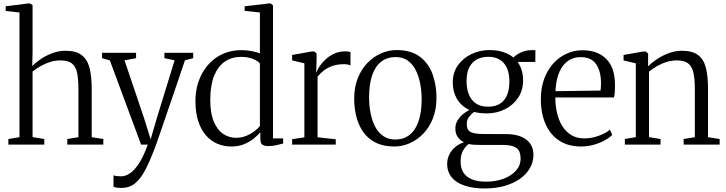

<svg xmlns="http://www.w3.org/2000/svg" viewBox="-20 -839 4215 1114"><path d="M93 -43V-766.5L13 -775.5V-802.5L144.5 -819H154.5L169 -809V-540L167 -455.5Q185 -475 215.8 -495.8Q246.5 -516.5 284 -530.5Q321.5 -544.5 360 -544.5Q421 -544.5 454 -519.2Q487 -494 499.5 -445Q512 -396 512 -324V-43L579.5 -32.5V0H370.5V-32.5L435 -43V-323Q435 -376 428 -413.2Q421 -450.5 398.8 -469.5Q376.5 -488.5 330.5 -488.5Q300.5 -488.5 272 -479.8Q243.5 -471 217.8 -456.5Q192 -442 169 -424V-43.5L237 -32.5V0H28.5V-32.5Z M683.5 251.5Q668.5 251.5 656.5 249.5Q644.5 247.5 638.5 244.5V178Q644.5 181 657.2 182.5Q670 184 682.5 184Q704.5 184 726 171.5Q747.5 159 767.2 135.2Q787 111.5 804.8 77.2Q822.5 43 837.5 0H798.5L617.5 -488.5L572 -501.5V-532.5H769.5V-501.5L702.5 -489L816.5 -151.5L854 -30.5L889.5 -152L993 -489L934 -501.5V-532.5H1101V-501.5L1053 -489Q1024 -402 999 -329.2Q974 -256.5 954 -198Q934 -139.5 919 -95.8Q904 -52 894 -23.5Q884 5 879.5 17Q849.5 96.5 822 148.5Q794.5 200.5 762 226Q729.5 251.5 683.5 251.5Z M1322 11Q1278 11 1240 -5.5Q1202 -22 1173.8 -55Q1145.5 -88 1129.8 -137Q1114 -186 1114 -251.5Q1114 -335.5 1147.5 -402.8Q1181 -470 1241.2 -509Q1301.5 -548 1380.5 -548Q1413.5 -548 1441.5 -542.2Q1469.5 -536.5 1488 -529.5V-766.5L1399.5 -776V-802.5L1540 -819H1550.5L1564 -808V-36H1623V-6.5Q1605 -1.5 1582.8 3.5Q1560.5 8.5 1537 8.5Q1513.5 8.5 1502 0.2Q1490.5 -8 1490.5 -34V-72Q1477 -55.5 1453.5 -36Q1430 -16.5 1397.2 -2.8Q1364.5 11 1322 11ZM1349.5 -39.5Q1381.5 -39.5 1408.8 -50.8Q1436 -62 1456.5 -77.8Q1477 -93.5 1488 -107.5V-470.5Q1479 -484 1449.2 -496.5Q1419.5 -509 1379 -509Q1325.5 -509 1285.5 -482.2Q1245.5 -455.5 1223 -401Q1200.5 -346.5 1200 -262.5Q1199.5 -184.5 1219.8 -135.2Q1240 -86 1274 -62.8Q1308 -39.5 1349.5 -39.5Z M1675 0V-31.5L1746 -42V-471.5L1675 -488.5V-520L1789 -540.5H1803L1817 -528.5V-502L1814.5 -416.5L1816.5 -420.5Q1820.5 -433 1833.2 -452.8Q1846 -472.5 1867.2 -492.8Q1888.5 -513 1917.5 -527Q1946.5 -541 1983 -541Q1995 -541 2002 -539.8Q2009 -538.5 2013.5 -537V-459.5Q2010 -461.5 2000.2 -464Q1990.5 -466.5 1976 -466.5Q1938 -466.5 1909.2 -456.5Q1880.5 -446.5 1859.2 -430.2Q1838 -414 1822.5 -394V-42.5L1928 -31V0Z M2035 -266Q2035 -333 2056 -385.5Q2077 -438 2112.2 -474.2Q2147.5 -510.5 2191.2 -529.5Q2235 -548.5 2280 -548.5Q2365 -548.5 2416.2 -509.8Q2467.5 -471 2490 -407.8Q2512.5 -344.5 2512.5 -271.5Q2512.5 -205 2491.8 -152.2Q2471 -99.5 2435.8 -63.2Q2400.5 -27 2357 -8Q2313.5 11 2268 11Q2204.5 11 2159.8 -11.5Q2115 -34 2087.8 -72.8Q2060.5 -111.5 2047.8 -161.5Q2035 -211.5 2035 -266ZM2274 -29.5Q2321.5 -29.5 2355.8 -56Q2390 -82.5 2408.2 -134.8Q2426.5 -187 2426.5 -263.5Q2426.5 -310.5 2418 -354.2Q2409.5 -398 2391.8 -432.8Q2374 -467.5 2345.2 -487.8Q2316.5 -508 2275 -508Q2227 -508 2192.5 -481.8Q2158 -455.5 2139.8 -403.5Q2121.5 -351.5 2121.5 -274.5Q2121.5 -226.5 2130 -182.8Q2138.5 -139 2156.5 -104.2Q2174.5 -69.5 2203.8 -49.5Q2233 -29.5 2274 -29.5Z M2793 254.5Q2742.5 254.5 2702 245.2Q2661.5 236 2633 218Q2604.5 200 2589.5 173.5Q2574.5 147 2574.5 113.5Q2574.5 82 2587.5 56.5Q2600.5 31 2622.8 13Q2645 -5 2672 -14Q2649.5 -24.5 2635.8 -44Q2622 -63.5 2622 -94.5Q2622 -118 2634 -138.8Q2646 -159.5 2664.5 -175.2Q2683 -191 2703 -200.5Q2653 -226.5 2630 -267.2Q2607 -308 2607 -360.5Q2607 -419.5 2637.8 -461.5Q2668.5 -503.5 2717 -526Q2765.5 -548.5 2818.5 -548.5Q2868 -548.5 2903 -535.8Q2938 -523 2959.5 -505Q2970.5 -519.5 3000.5 -533.8Q3030.5 -548 3062 -548H3086.5L3086 -479.5H2983Q2992 -468 2999.2 -452Q3006.5 -436 3010.8 -416.2Q3015 -396.5 3015 -373.5Q3015 -314.5 2985.8 -271.2Q2956.5 -228 2908.5 -204.5Q2860.5 -181 2804.5 -181Q2785.5 -181 2766.2 -183.2Q2747 -185.5 2730 -189.5Q2715.5 -178.5 2701.8 -161.2Q2688 -144 2688 -120Q2688 -84.5 2710.5 -73Q2733 -61.5 2784 -61.5L2913.5 -61Q2969.5 -61 3005.2 -45.5Q3041 -30 3058 -3Q3075 24 3075 58.5Q3075 101.5 3054.2 137.2Q3033.5 173 2995.8 199.2Q2958 225.5 2906.5 240Q2855 254.5 2793 254.5ZM2800.5 215Q2856.5 215 2901.8 198Q2947 181 2973.8 151Q3000.5 121 3000.5 82Q3000.5 58 2993 40Q2985.5 22 2962.8 12Q2940 2 2895 2H2774.5Q2751.5 2 2732.5 1Q2713.5 0 2699.5 -3.5Q2678.5 12.5 2665.5 36.8Q2652.5 61 2652.5 99.5Q2652.5 137 2669.2 162.8Q2686 188.5 2719 201.8Q2752 215 2800.5 215ZM2811 -220Q2873 -220 2904.2 -257.8Q2935.5 -295.5 2935.5 -367Q2935.5 -413 2921 -444.8Q2906.5 -476.5 2879.2 -493Q2852 -509.5 2814 -509.5Q2776.5 -509.5 2748 -494.8Q2719.5 -480 2703.2 -448.8Q2687 -417.5 2687 -367.5Q2687 -325 2700.2 -291.5Q2713.5 -258 2741 -239Q2768.5 -220 2811 -220Z M3351.5 11Q3276.5 11 3224.5 -23.2Q3172.5 -57.5 3145.2 -119.5Q3118 -181.5 3118 -264Q3118 -329.5 3137.5 -381.8Q3157 -434 3190.5 -471Q3224 -508 3267.8 -527.8Q3311.5 -547.5 3359.5 -547.5Q3446 -547.5 3496 -498.5Q3546 -449.5 3548 -355.5Q3548.5 -327 3547.2 -307.8Q3546 -288.5 3542.5 -273.5H3202Q3202 -226.5 3212 -183.5Q3222 -140.5 3242.5 -107.5Q3263 -74.5 3294.8 -55.2Q3326.5 -36 3370 -36Q3413 -36 3454.8 -51.5Q3496.5 -67 3519 -86.5L3532.5 -56.5Q3514 -38 3485.2 -22.8Q3456.5 -7.5 3421.8 1.8Q3387 11 3351.5 11ZM3203 -310 3464 -313.5Q3466 -323 3466.5 -335.2Q3467 -347.5 3467 -357Q3467 -424.5 3439.2 -466Q3411.5 -507.5 3349 -507.5Q3315.5 -507.5 3289.2 -493.8Q3263 -480 3244.2 -454.2Q3225.5 -428.5 3215.2 -392Q3205 -355.5 3203 -310Z M3669 -43.5V-471.5L3598 -488.5V-520L3713 -540.5H3726.5L3740.5 -528.5V-486L3740 -454.5Q3760 -474.5 3791.2 -495.5Q3822.5 -516.5 3860.2 -530.5Q3898 -544.5 3936 -544.5Q3998 -544.5 4031 -519Q4064 -493.5 4076 -444.2Q4088 -395 4088 -324.5V-43L4155.5 -32.5V0H3946.5V-32.5L4011.5 -43V-323.5Q4011.5 -376.5 4004.2 -413.2Q3997 -450 3974.8 -469.2Q3952.5 -488.5 3907.5 -488.5Q3877 -488.5 3848.2 -479.8Q3819.5 -471 3793.8 -456.2Q3768 -441.5 3745.5 -423.5V-43.5L3812.5 -32.5V0H3605.5V-32.5Z"/></svg>

Font: Merriweather 72pt Light
Style: Regular
Weight: 300
Version: Version 2.100